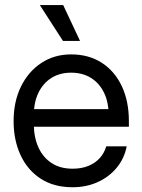

<svg xmlns="http://www.w3.org/2000/svg" viewBox="-20 -748 576 779"><path d="M274.4 11.7Q198.7 11.7 145.3 -22.9Q91.8 -57.6 63.5 -118.4Q35.2 -179.2 35.2 -256.8Q35.2 -335.4 64.9 -396.5Q94.7 -457.5 147.5 -492.4Q200.2 -527.3 268.6 -527.3Q340.3 -527.3 393.1 -493.2Q445.8 -459 474.4 -397.9Q502.9 -336.9 502.9 -256.8V-233.9H79.1V-305.2H456.5L420.9 -280.3Q420.9 -333 402.1 -371.8Q383.3 -410.6 349.1 -431.9Q314.9 -453.1 268.6 -453.1Q222.7 -453.1 188.7 -431.9Q154.8 -410.6 136 -371.8Q117.2 -333 117.2 -280.3V-245.1Q117.2 -191.9 135.5 -150.9Q153.8 -109.9 189 -86.7Q224.1 -63.5 274.4 -63.5Q311 -63.5 338.9 -75Q366.7 -86.4 385 -106.9Q403.3 -127.4 411.1 -154.3H494.1Q484.4 -105 453.6 -67.6Q422.9 -30.3 376.7 -9.3Q330.6 11.7 274.4 11.7ZM235.4 -582 141.6 -727.5H236.3L304.7 -582Z"/></svg>

Font: Inter Khmer Looped
Style: Regular
Weight: 400
Designer: Rasmus Andersson, Sovichet Tep
Foundry: Anagata Design
Version: Version 1.000